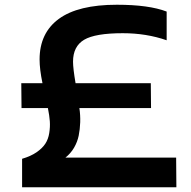

<svg xmlns="http://www.w3.org/2000/svg" viewBox="-20 -790 804 810"><path d="M147 -539.1Q147 -650.9 228.3 -710.4Q309.6 -770 473.1 -770Q607.9 -770 683.1 -741.2V-620.1Q597.7 -649.9 498 -649.9Q381.3 -649.9 334.7 -622.1Q288.1 -594.2 288.1 -529.8Q288.1 -501.5 298.8 -439H616.2L617.2 -334H314.9Q319.3 -304.7 318.4 -274.4Q317.4 -244.1 312 -217.8Q306.6 -191.4 292.5 -167Q278.3 -142.6 255.9 -125H723.1L724.1 0H73.2V-120.1Q109.9 -130.9 134.3 -147.7Q158.7 -164.6 171.1 -183.6Q183.6 -202.6 187.7 -228.5Q191.9 -254.4 190.2 -278.3Q188.5 -302.2 182.1 -334H70.8L69.8 -439H159.2Q147 -498 147 -539.1Z"/></svg>

Font: Mattone
Style: Regular
Weight: 400
Width: 6
Designer: Nunzio Mazzaferro
Foundry: Collletttivo
Version: Version 2.000;Glyphs 3.2 (3217)